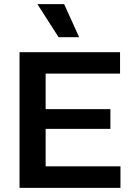

<svg xmlns="http://www.w3.org/2000/svg" viewBox="-20 -914 643 934"><path d="M75 0V-660H202V0ZM157 0V-105H566V0ZM157 -287V-383H517V-287ZM157 -556V-660H564V-556ZM265 -733 162 -894H292L365 -733Z"/></svg>

Font: Bricolage Grotesque 48pt Condensed ExtraBold SemiBold
Style: Regular
Weight: 600
Version: Version 1.000;gftools[0.9.30]